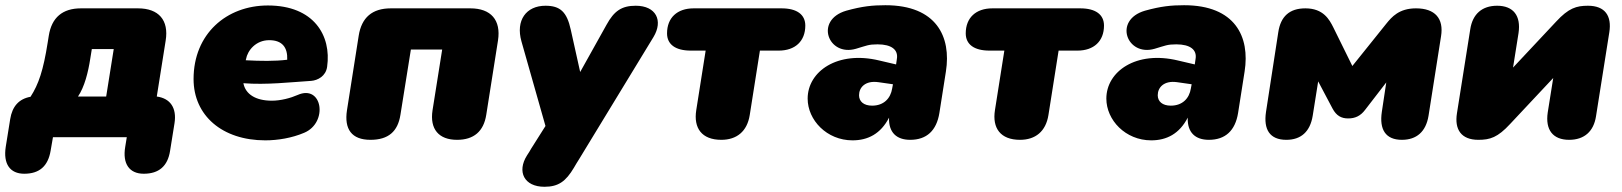

<svg xmlns="http://www.w3.org/2000/svg" viewBox="-42 -526 6218 736"><path d="M51 140C109 140 142 111 152 52L161 0H444L438 37C427 102 454 140 509 140C567 140 601 111 610 52L627 -54C636 -112 611 -149 559 -156L593 -370C606 -449 566 -494 487 -494H268C198 -494 156 -459 145 -389L141 -364C124 -256 106 -203 75 -155C31 -147 5 -119 -3 -69L-20 37C-30 102 -4 140 51 140ZM257 -156C282 -193 296 -249 304 -301L310 -338H394L365 -156Z M975 12C1023 12 1077 3 1124 -17C1217 -56 1194 -204 1099 -162C1072 -150 1034 -140 1000 -140C938 -140 899 -165 891 -207C979 -200 1072 -211 1151 -216C1176 -218 1207 -234 1212 -270C1229 -390 1161 -505 985 -505C826 -505 700 -396 700 -223C700 -83 810 12 975 12ZM900 -295 901 -299C907 -333 939 -372 990 -372C1040 -372 1061 -344 1059 -297C1011 -291 956 -292 900 -295Z M1378 10C1447 10 1483 -22 1493 -86L1533 -336H1653L1616 -103C1605 -31 1640 10 1710 10C1774 10 1812 -22 1822 -86L1867 -371C1879 -449 1840 -494 1761 -494H1456C1385 -494 1344 -459 1333 -389L1288 -103C1277 -31 1306 10 1378 10Z M2045 190C2099 190 2127 169 2158 117C2161 111 2165 106 2168 100L2178 84L2463 -384C2501 -447 2473 -504 2395 -504C2341 -504 2312 -484 2283 -431L2182 -250L2146 -412C2131 -481 2105 -504 2049 -504C1975 -504 1934 -448 1957 -367L2049 -43L1994 44L1987 56L1978 70C1939 132 1967 190 2045 190Z M2723 10C2782 10 2822 -22 2832 -85L2871 -332H2943C3006 -332 3045 -368 3045 -428C3045 -470 3013 -494 2954 -494H2617C2554 -494 2515 -458 2515 -398C2515 -356 2547 -332 2606 -332H2663L2627 -104C2616 -35 2648 10 2723 10Z M3226 12C3285 12 3334 -13 3366 -75C3364 -18 3395 10 3447 10C3510 10 3548 -25 3559 -93L3584 -252C3605 -385 3548 -506 3352 -506C3303 -506 3263 -502 3202 -485C3079 -449 3133 -308 3239 -339C3280 -351 3287 -356 3322 -356C3376 -356 3402 -335 3396 -300L3393 -279L3329 -294C3168 -333 3054 -252 3054 -148C3054 -66 3127 12 3226 12ZM3251 -161C3251 -191 3275 -218 3325 -211L3381 -203L3378 -187C3372 -149 3346 -121 3301 -121C3269 -121 3251 -137 3251 -161Z M3868 10C3927 10 3967 -22 3977 -85L4016 -332H4088C4151 -332 4190 -368 4190 -428C4190 -470 4158 -494 4099 -494H3762C3699 -494 3660 -458 3660 -398C3660 -356 3692 -332 3751 -332H3808L3772 -104C3761 -35 3793 10 3868 10Z M4371 12C4430 12 4479 -13 4511 -75C4509 -18 4540 10 4592 10C4655 10 4693 -25 4704 -93L4729 -252C4750 -385 4693 -506 4497 -506C4448 -506 4408 -502 4347 -485C4224 -449 4278 -308 4384 -339C4425 -351 4432 -356 4467 -356C4521 -356 4547 -335 4541 -300L4538 -279L4474 -294C4313 -333 4199 -252 4199 -148C4199 -66 4272 12 4371 12ZM4396 -161C4396 -191 4420 -218 4470 -211L4526 -203L4523 -187C4517 -149 4491 -121 4446 -121C4414 -121 4396 -137 4396 -161Z M4889 10C4945 10 4980 -21 4990 -82L5011 -214L5066 -110C5081 -82 5100 -72 5126 -72C5152 -72 5173 -81 5191 -105L5272 -210L5255 -97C5245 -30 5269 10 5332 10C5388 10 5424 -21 5434 -82L5482 -387C5493 -455 5459 -494 5386 -494C5321 -494 5293 -461 5272 -435L5142 -273L5069 -421C5054 -451 5031 -494 4962 -494C4901 -494 4867 -463 4858 -402L4811 -97C4801 -30 4825 10 4889 10Z M5625 10C5670 10 5699 1 5747 -51L5912 -227L5891 -95C5881 -28 5911 10 5973 10C6031 10 6067 -22 6076 -80L6127 -402C6137 -465 6111 -504 6045 -504C6001 -504 5971 -495 5923 -443L5758 -267L5779 -399C5789 -466 5759 -504 5697 -504C5639 -504 5603 -472 5594 -414L5543 -92C5533 -30 5559 10 5625 10Z"/></svg>

Font: SN Pro Black
Style: Italic
Weight: 900
Italic angle: -9°
Designer: Tobias Whetton
Foundry: Supernotes
Version: Version 1.001;Glyphs 3.2 (3249)